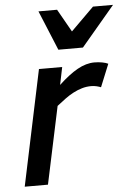

<svg xmlns="http://www.w3.org/2000/svg" viewBox="-54 -807 587 848"><g transform="rotate(-5 239.5 -383.0)"><path d="M395 -408.2Q388.2 -411.1 376.5 -414.1Q364.7 -417 352.1 -417Q330.6 -417 310.8 -411.1Q291 -405.3 272 -395.3Q252.9 -385.3 234.4 -371.6Q215.8 -357.9 196.8 -342.8L124 0H21L128.9 -512.2H231.9L215.8 -434.1Q261.7 -477.1 300 -498.5Q338.4 -520 375 -520Q393.6 -520 410.2 -516.8Q426.8 -513.7 436 -508.8ZM231.4 -766.1 288.6 -665 390.6 -766.1H479.5L330.6 -589.8H221.7L148.9 -766.1Z"/></g></svg>

Font: Clear Sans Medium
Style: Italic
Weight: 500
Italic angle: -12°
Foundry: Intel Corporation
Version: Version 1.00